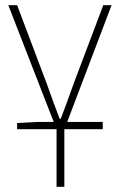

<svg xmlns="http://www.w3.org/2000/svg" viewBox="-20 -498 462 740"><path d="M198 222H228V0H376V-28H239L410 -478H378L264 -176C248 -130 230 -82 214 -40H210C194 -82 176 -130 160 -176L46 -478H12L187 -28H124L46 -24V0H198Z"/></svg>

Font: Source Sans Pro ExtraLight
Style: Regular
Weight: 200
Designer: Paul D. Hunt
Foundry: Adobe Systems Incorporated
Version: Version 3.006;hotconv 1.0.111;makeotfexe 2.5.65597